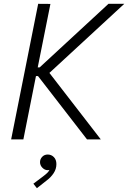

<svg xmlns="http://www.w3.org/2000/svg" viewBox="-20 -740 680 1019"><path d="M182.6 -719.7 247.6 -719.2 180.2 -382.3H190.4L555.7 -719.7H639.6L242.2 -353L515.1 0H441.9L181.6 -336.4H170.9L104 0H39.1ZM157.2 234.9 208.5 196.3Q222.2 186 230.2 178.2Q238.3 170.4 242.7 161.6Q239.3 163.1 232.9 163.1Q217.8 163.1 205.1 150.4Q192.4 137.7 192.4 120.6Q192.4 104.5 203.9 92.3Q215.3 80.1 233.4 80.1Q252.4 80.1 265.9 93.8Q279.3 107.4 279.3 130.9Q279.3 157.2 264.6 179.2Q250 201.2 229 216.8L175.8 258.8Z"/></svg>

Font: Reddit Sans Vanilla Light
Style: Italic
Weight: 300
Italic angle: -11.25°
Designer: Stephen Hutchings
Version: Version 1.013